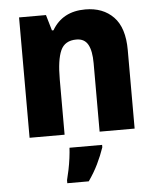

<svg xmlns="http://www.w3.org/2000/svg" viewBox="-55 -607 715 874"><g transform="rotate(-5 303.0 -169.5)"><path d="M367 -560Q448 -560 496 -510.5Q544 -461 544 -359V0H384V-313Q384 -369 368 -398Q352 -427 315 -427Q262 -427 243 -384.5Q224 -342 224 -253V0H64V-550H187L208 -478H215Q263 -560 367 -560ZM390 72Q377 110 359 147Q341 184 315 221H217V207Q222 188 227.5 161.5Q233 135 236.5 108Q240 81 241 61H390Z"/></g></svg>

Font: Noto Sans Hebrew SemiCondensed ExtraBold
Style: Regular
Weight: 800
Width: 4
Designer: Monotype Design Team
Foundry: Monotype Imaging Inc.
Version: Version 2.004; ttfautohint (v1.8.4.7-5d5b)